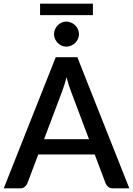

<svg xmlns="http://www.w3.org/2000/svg" viewBox="-22 -1034 730 1054"><path d="M466.5 -270 367.5 -533Q355.5 -563.5 343 -610.5Q337.5 -587 331 -567.2Q324.5 -547.5 319 -532.5L220 -270ZM688 0H597.5Q582 0 572.5 -7.8Q563 -15.5 558 -27L498 -186H188L128 -27Q124 -17 114 -8.5Q104 0 89 0H-1.5L284 -720H402.5ZM198 -1014H488V-951H198ZM411.5 -846Q411.5 -832.5 406 -820.2Q400.5 -808 390.8 -798.5Q381 -789 368.2 -783.5Q355.5 -778 341.5 -778Q328 -778 316 -783.5Q304 -789 294.8 -798.5Q285.5 -808 280 -820.2Q274.5 -832.5 274.5 -846Q274.5 -860 280 -872.8Q285.5 -885.5 294.8 -895Q304 -904.5 316 -910Q328 -915.5 341.5 -915.5Q355.5 -915.5 368.2 -910Q381 -904.5 390.8 -895Q400.5 -885.5 406 -872.8Q411.5 -860 411.5 -846Z"/></svg>

Font: Lato 2
Style: Regular
Weight: 600
Designer: Lukasz Dziedzic with Adam Twardoch and Botio Nikoltchev
Foundry: tyPoland Lukasz Dziedzic
Version: Version 2.015; 2015-08-06; http://www.latofonts.com/